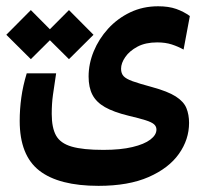

<svg xmlns="http://www.w3.org/2000/svg" viewBox="-48 -420 654 615"><path d="M267.6 175.3Q140.6 175.3 77.9 126.5Q15.1 77.6 15.1 -32.7Q15.1 -70.3 20.3 -107.7Q25.4 -145 37.6 -185.1H131.8Q125.5 -143.6 121.6 -116Q117.7 -88.4 117.7 -55.2Q117.7 -10.7 131.6 14.2Q145.5 39.1 181.6 49.6Q217.8 60.1 283.2 60.1Q338.4 60.1 376.2 51Q414.1 42 433.6 27.1Q453.1 12.2 453.1 -4.9Q453.1 -15.1 445.3 -22Q437.5 -28.8 418.2 -34.9Q398.9 -41 363.8 -49.3Q315.9 -61 288.1 -76.9Q260.3 -92.8 248 -116.5Q235.8 -140.1 235.8 -174.8Q235.8 -215.8 252.2 -255.6Q268.6 -295.4 298.3 -328.1Q328.1 -360.8 368.9 -380.4Q409.7 -399.9 458.5 -399.9Q492.2 -399.9 516.4 -391.4Q540.5 -382.8 560.1 -368.7L540 -261.2Q522.5 -271 502.2 -277.6Q481.9 -284.2 455.6 -284.2Q418 -284.2 392.3 -270.5Q366.7 -256.8 353.3 -237.3Q339.8 -217.8 339.8 -199.7Q339.8 -185.1 347.7 -176.3Q355.5 -167.5 376.5 -159.9Q397.5 -152.3 439 -141.1Q489.3 -127.4 514.9 -111.1Q540.5 -94.7 549.1 -73.7Q557.6 -52.7 557.6 -26.4Q557.6 26.9 525.1 72.8Q492.7 118.7 428.2 147Q363.8 175.3 267.6 175.3ZM172.9 -230.5 94.2 -308.6 172.9 -387.7 251.5 -308.6ZM50.8 -230.5 -27.8 -308.6 50.8 -387.7 129.4 -308.6Z"/></svg>

Font: Cascadia Code Medium
Style: Regular
Weight: 500
Monospace: yes
Designer: Aaron Bell
Foundry: Saja Typeworks
Version: Version 2407.024